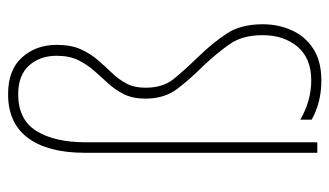

<svg xmlns="http://www.w3.org/2000/svg" viewBox="-190 -615 815 475"><g transform="rotate(-90 217.5 -377.5)"><path d="M344 -645Q344 -609 333 -585Q322 -561 306.5 -543Q291 -525 275 -508.5Q259 -492 248.5 -472.5Q238 -453 238 -425Q238 -382 259.5 -355.5Q281 -329 313 -296Q349 -259 372 -224Q395 -189 395 -135Q395 -96 380 -63Q365 -30 334.5 -10Q304 10 256 10Q227 10 202.5 3.5Q178 -3 159 -14V-42Q206 -15 256 -15Q311 -15 339.5 -49Q368 -83 368 -135Q368 -185 346 -216.5Q324 -248 293 -281Q260 -314 235.5 -346Q211 -378 211 -425Q211 -456 221.5 -477.5Q232 -499 248 -516.5Q264 -534 279.5 -551.5Q295 -569 306 -591Q317 -613 317 -645Q317 -686 293 -713Q269 -740 222 -740Q159 -740 131 -695Q103 -650 103 -573V0H77V-575Q77 -666 113.5 -715.5Q150 -765 222 -765Q282 -765 313 -730.5Q344 -696 344 -645Z"/></g></svg>

Font: Noto Sans Bengali Condensed Thin
Style: Regular
Weight: 100
Width: 3
Designer: Joana Ranito - Universal Thirst; Jelle Bosma - Monotype Design Team
Foundry: Universal Thirst ehf.
Version: Version 3.000; ttfautohint (v1.8.4.7-5d5b)